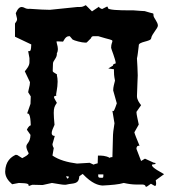

<svg xmlns="http://www.w3.org/2000/svg" viewBox="-25 -715 665 743"><path d="M416 -447 394 -450 412 -461C412 -465 412 -466 423 -470C422 -486 405 -526 405 -530C405 -546 410 -551 410 -556C410 -562 400 -561 355 -575H341C334 -575 329 -575 327 -567L311 -551C310 -550 308 -550 305 -550C291 -550 262 -558 256 -562L245 -575H244C236 -575 229 -573 219 -554L194 -555C193 -549 199 -538 199 -525C199 -520 198 -514 195 -509C197 -491 180 -481 180 -469L179 -440C179 -434 201 -427 195 -425C197 -416 198 -408 198 -399C198 -374 191 -351 192 -344H188C187 -344 211 -354 185 -342C181 -340 188 -329 195 -317C186 -304 183 -297 183 -278C183 -267 184 -252 186 -232C179 -217 175 -207 175 -200C175 -193 179 -189 187 -189L178 -157C178 -154 179 -149 183 -142L178 -113C203 -96 235 -87 273 -82L322 -85L337 -78C339 -79 347 -82 353 -83L354 -113C368 -113 384 -113 400 -104C402 -107 406 -107 410 -107L412 -183C412 -197 414 -215 418 -238L410 -286L414 -285C418 -287 425 -310 427 -315L413 -365C413 -379 417 -390 420 -403C416 -423 416 -431 416 -439ZM369 -27C375 -27 375 -28 375 -40H355C355 -28 355 -27 369 -27ZM241 -32 231 -33V-32L235 -24C239 -24 241 -26 241 -32ZM93 -193 79 -213C81 -217 86 -228 94 -230C93 -274 86 -276 81 -276H80L93 -313L94 -342L84 -358L85 -364L90 -386L91 -397L71 -439C78 -448 89 -460 89 -474V-490L84 -517H86C94 -517 95 -520 96 -543L33 -573V-624C39 -632 41 -636 41 -641C41 -646 38 -652 36 -664C44 -683 52 -688 59 -688C67 -688 74 -681 81 -681C83 -681 87 -680 89 -681L136 -678L168 -677L275 -688H283C291 -688 294 -688 307 -695L331 -671L358 -689C358 -687 361 -683 370 -680L390 -690L393 -685C388 -676 442 -675 472 -675H491C506 -674 527 -672 535 -672C571 -660 569 -667 569 -655C569 -646 586 -630 586 -616C586 -605 562 -583 560 -567C559 -553 509 -555 512 -538C509 -516 508 -501 505 -489C506 -466 508 -445 508 -423C508 -415 507 -406 507 -398L505 -343C505 -329 514 -317 521 -308L503 -282C503 -272 508 -253 512 -233L495 -203C496 -197 504 -178 515 -151C507 -152 503 -148 503 -139L521 -92L536 -101L571 -85H575C577 -85 578 -80 575 -80L563 -78C563 -72 563 -67 610 -41L577 -17V-21C577 -21 584 8 573 4L559 -4C546 6 542 8 540 8C537 8 541 0 526 -1H500C488 -1 472 -3 454 -7C434 -1 407 1 372 3C356 2 331 -4 295 -42L282 -33C280 0 258 -7 234 -1C232 0 228 0 225 0C214 0 198 -4 176 -7L140 1L100 0L86 5C86 -3 86 -6 48 -7L22 -2C6 -16 -5 -31 -5 -51C-4 -91 18 -108 36 -116L42 -115L61 -103C74 -110 84 -115 86 -122C79 -135 77 -143 77 -148C77 -161 92 -162 93 -193Z"/></svg>

Font: GNUTypewriter
Style: Standard
Weight: 400
Version: Version 001.000